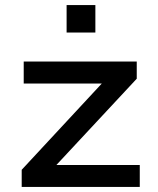

<svg xmlns="http://www.w3.org/2000/svg" viewBox="-20 -741 626 761"><path d="M66 0V-68L416 -445L422 -410H74V-497H522V-429L169 -50L164 -87H534V0ZM244 -612V-721H358V-612Z"/></svg>

Font: Nunito Sans 7pt SemiExpanded Medium
Style: Regular
Weight: 500
Width: 6
Designer: Vernon Adams
Foundry: Vernon Adams
Version: Version 3.101;gftools[0.9.27]